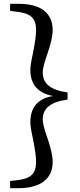

<svg xmlns="http://www.w3.org/2000/svg" viewBox="-20 -810 418 1006"><path d="M76 176C191 176 256 128 256 39C256 6 246 -38 226 -94C211 -136 204 -166 204 -185C204 -243 247 -277 334 -288V-326C247 -337 204 -371 204 -430C204 -449 211 -479 226 -521C246 -577 256 -621 256 -653C256 -698 240 -732 209 -756C178 -779 134 -790 76 -790H33V-753L64 -749C140 -741 169 -716 169 -653C169 -624 163 -582 152 -528C143 -488 139 -460 139 -444C139 -367 179 -322 258 -307C179 -294 139 -248 139 -170C139 -154 143 -126 152 -86C163 -32 169 10 169 39C169 102 140 127 64 135L33 138V176Z"/></svg>

Font: AllPunType SemiBold
Style: Regular
Weight: 600
Version: 1.0